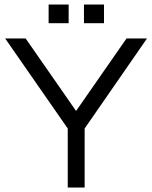

<svg xmlns="http://www.w3.org/2000/svg" viewBox="-20 -833 676 853"><path d="M281 0V-262L3 -662H94L318 -340L542 -662H633L356 -262V0ZM196 -730V-813H285V-730ZM353 -730V-813H442V-730Z"/></svg>

Font: Questrial
Style: Regular
Weight: 400
Designer: Joe Prince, Laura Meseguer
Foundry: Joe Prince, Laura Meseguer
Version: Version 2.000; ttfautohint (v1.8.3)